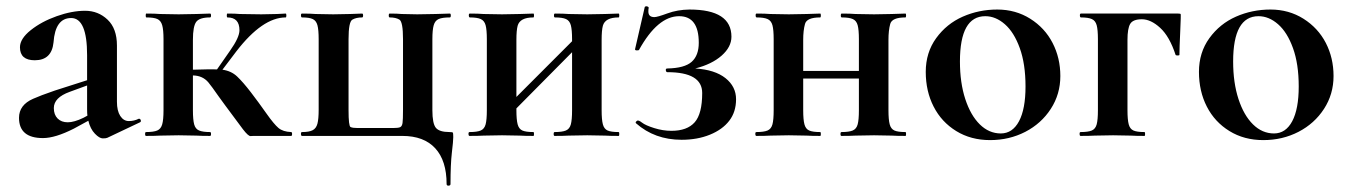

<svg xmlns="http://www.w3.org/2000/svg" viewBox="-20 -429 4261 606"><path d="M254.9 -85V-159.2L200.2 -139.2Q149.9 -121.1 149.9 -87.9Q149.9 -66.9 161.9 -54.9Q173.8 -43 193.8 -43Q213.9 -43 243.2 -57.1L255.9 -64Q254.9 -70.8 254.9 -85ZM254.9 -254.9Q254.9 -372.1 204.6 -372.1Q154.3 -372.1 148.9 -294.9Q143.1 -238.8 89.8 -238.8Q43 -238.8 43 -279.8Q43 -306.6 76.9 -333.7Q110.8 -360.8 158.9 -377.9Q207 -395 248.5 -395Q290 -395 319.6 -366.9Q349.1 -338.9 349.1 -285.2V-107.9Q349.1 -79.1 359.6 -63Q370.1 -46.9 386.7 -46.9Q403.3 -46.9 418 -54.2H418.9Q422.9 -54.2 424.3 -49.6Q425.8 -44.9 421.9 -43L318.8 5.9Q314.9 7.8 304.4 7.8Q293.9 7.8 279.5 -7.1Q265.1 -22 258.8 -47.9L212.9 -22.9Q154.3 6.8 115.7 6.8Q40 6.8 40 -57.1Q40 -97.7 84.5 -117.2Q106 -127 152.8 -143.1L254.9 -175.8Z M898.9 0H779.8Q777.8 0 770.8 0.5Q763.7 1 746.8 -21Q730 -43 690.9 -96.2L669.9 -125Q647.5 -157.2 637.7 -168.9Q619.6 -190.4 588.9 -190.9V-81.1Q588.9 -51.3 592.8 -36.6Q596.7 -22 608.4 -17.1Q620.1 -12.2 643.1 -12.2Q646 -12.2 646 -6.1Q646 0 643.1 0Q615.2 0 600.1 -1L543.9 -2L485.8 -1Q469.7 0 440.9 0Q438 0 438 -6.1Q438 -12.2 440.9 -12.2Q464.8 -12.2 476.3 -17.1Q487.8 -22 491.9 -36.4Q496.1 -50.8 496.1 -81.1V-305.2Q496.1 -335 491.9 -349.4Q487.8 -363.8 476.8 -368.9Q465.8 -374 441.9 -374Q439.9 -374 439.9 -380.1Q439.9 -386.2 441.9 -386.2Q469.7 -386.2 484.9 -384.8L543.9 -383.8L600.1 -384.8Q616.2 -385.7 643.1 -386.2Q646 -386.2 646 -380.1Q646 -374 643.1 -374Q609.9 -374 599.4 -360.1Q588.9 -346.2 588.9 -303.2V-209Q648.9 -210.9 665 -210L706.1 -269Q735.8 -311 735.8 -333.5Q735.8 -374 697.8 -374Q695.8 -374 695.8 -380.1Q695.8 -386.2 697.8 -386.2Q723.6 -386.2 736.8 -384.8L804.7 -383.8L854 -384.8Q863.8 -385.7 881.8 -386.2Q883.8 -386.2 883.8 -380.1Q883.8 -374 881.8 -374Q808.6 -374 726.1 -267.1L682.1 -209Q710 -205.1 728.5 -187.5Q747.1 -169.9 772 -137.5Q796.9 -105 820.8 -71Q844.7 -37.1 858.9 -25.1Q873 -13.2 898.9 -12.2Q901.9 -12.2 901.9 -6.1Q901.9 0 898.9 0Z M1250 0H933.1Q930.2 0 929.9 -6.1Q929.7 -12.2 933.1 -12.2Q956.1 -12.2 967 -18.1Q978 -23.9 981.9 -38.6Q985.8 -53.2 985.8 -83V-305.2Q985.8 -335 981.9 -349.4Q978 -363.8 967 -368.9Q956.1 -374 933.1 -374Q930.2 -374 929.9 -380.1Q929.7 -386.2 933.1 -386.2Q960.9 -386.2 976.1 -384.8L1031.7 -383.8L1085 -384.8Q1099.1 -385.7 1123 -386.2Q1126 -386.2 1126 -380.1Q1126 -374 1123 -374Q1104 -374 1092 -366.9Q1080.1 -359.9 1080.1 -305.2V-81.1Q1080.1 -31.2 1086.4 -28.1Q1092.8 -24.9 1108.9 -24.9H1220.7Q1237.8 -24.9 1243.4 -27.8Q1249 -30.8 1250.5 -40.8Q1252 -50.8 1252 -83Q1252 -83 1252 -305.2Q1252 -360.4 1240.5 -367.2Q1229 -374 1210 -374Q1207 -374 1207 -380.1Q1207 -386.2 1210 -386.2Q1233.9 -386.2 1248 -384.8L1296.9 -383.8L1355 -384.8Q1371.1 -385.7 1399.9 -386.2Q1402.8 -386.2 1402.8 -380.1Q1402.8 -374 1399.9 -374Q1376 -374 1364.5 -368.9Q1353 -363.8 1348.9 -349.4Q1344.7 -335 1344.7 -305.2V-81.1Q1344.7 -39.1 1355.7 -25.6Q1366.7 -12.2 1398.9 -12.2Q1407.7 -12.2 1409.2 -10.5Q1410.6 -8.8 1410.6 3.9Q1410.6 16.6 1406.2 52.7Q1401.9 89.8 1401.9 151.9Q1401.9 156.7 1395.8 157Q1389.6 157.2 1389.6 151.9Q1389.6 78.1 1353.8 39.1Q1317.9 0 1250 0Z M1932.6 0Q1904.8 0 1889.6 -1L1833.5 -2L1774.9 -1Q1758.8 0 1730.5 0Q1727.5 0 1727.5 -6.1Q1727.5 -12.2 1730.5 -12.2Q1754.4 -12.2 1766.1 -17.1Q1777.8 -22 1781.7 -36.4Q1785.6 -50.8 1785.6 -81.1V-264.2L1609.9 -86.9V-81.1Q1609.9 -51.3 1613.8 -36.6Q1617.7 -22 1628.7 -17.1Q1639.6 -12.2 1663.6 -12.2Q1665.5 -12.2 1665.5 -6.1Q1665.5 0 1663.6 0Q1635.7 0 1620.6 -1L1564.5 -2L1506.8 -1Q1490.7 0 1461.9 0Q1459 0 1458.7 -6.1Q1458.5 -12.2 1461.9 -12.2Q1485.8 -12.2 1497.3 -17.1Q1508.8 -22 1512.7 -36.4Q1516.6 -50.8 1516.6 -81.1V-305.2Q1516.6 -335 1512.7 -349.4Q1508.8 -363.8 1497.3 -368.9Q1485.8 -374 1462.9 -374Q1460 -374 1459.7 -380.1Q1459.5 -386.2 1462.9 -386.2Q1490.7 -386.2 1505.9 -384.8L1564.5 -383.8L1620.6 -384.8Q1636.7 -385.7 1663.6 -386.2Q1665.5 -386.2 1665.5 -380.1Q1665.5 -374 1663.6 -374Q1621.1 -374 1613.8 -347.7Q1609.9 -333 1609.9 -303.2V-123L1785.6 -298.8V-305.2Q1785.6 -335 1781.7 -349.4Q1777.8 -363.8 1766.4 -368.9Q1754.9 -374 1731.4 -374Q1728.5 -374 1728.5 -380.1Q1728.5 -386.2 1731.4 -386.2Q1759.3 -386.2 1774.9 -384.8L1833.5 -383.8L1889.6 -384.8Q1905.8 -385.7 1932.6 -386.2Q1934.6 -386.2 1934.6 -380.1Q1934.6 -374 1932.6 -374Q1890.1 -374 1882.8 -347.7Q1878.9 -333 1878.9 -303.2V-81.1Q1878.9 -51.3 1882.8 -36.6Q1886.7 -22 1897.7 -17.1Q1908.7 -12.2 1932.6 -12.2Q1934.6 -12.2 1934.6 -6.1Q1934.6 0 1932.6 0Z M2026.4 -392.6Q2026.4 -375 2045.4 -375Q2054.7 -375 2086.4 -386.7Q2118.2 -398.4 2156.2 -398.9Q2288.6 -398.9 2288.6 -313Q2288.6 -280.8 2257.6 -253.4Q2226.6 -226.1 2174.3 -212.9Q2236.3 -209 2269.8 -182.4Q2303.2 -155.8 2303.2 -115.7Q2303.2 -75.7 2281.7 -47.9Q2260.3 -20 2220.7 -3.9Q2181.2 12.2 2131.3 12.2Q2046.4 12.2 1987.3 -40L1986.3 -42Q1986.3 -44.9 1990.7 -47.9Q1995.1 -50.8 2006.3 -42Q2017.6 -33.2 2044.9 -24.7Q2072.3 -16.1 2099.1 -16.1Q2148.9 -16.1 2172.6 -43Q2196.3 -69.8 2196.3 -135.5Q2196.3 -201.2 2086.4 -201.2Q2082.5 -201.2 2081.5 -207Q2080.6 -212.9 2086.4 -212.9Q2140.6 -213.9 2163.1 -233.9Q2185.5 -253.9 2185.5 -293.9Q2185.5 -377.9 2123.5 -377.9Q2055.7 -377.9 1996.6 -271Q1995.6 -270 1989.7 -270Q1983.9 -270 1984.4 -273.9L2015.1 -407.2Q2017.1 -409.2 2020 -409.2Q2022.9 -409.2 2025.6 -407.5Q2028.3 -405.8 2027.3 -403.3Q2026.4 -400.9 2026.4 -392.6Z M2837.9 0Q2810.1 0 2794.9 -1L2738.8 -2L2680.2 -1Q2664.1 0 2635.7 0Q2632.8 0 2632.8 -6.1Q2632.8 -12.2 2635.7 -12.2Q2659.7 -12.2 2671.4 -17.1Q2683.1 -22 2687 -36.4Q2690.9 -50.8 2690.9 -81.1V-181.2H2515.1V-81.1Q2515.1 -51.3 2519 -36.6Q2522.9 -22 2533.9 -17.1Q2544.9 -12.2 2568.8 -12.2Q2570.8 -12.2 2570.8 -6.1Q2570.8 0 2568.8 0Q2541 0 2525.9 -1L2469.7 -2L2412.1 -1Q2396 0 2367.2 0Q2364.3 0 2364 -6.1Q2363.8 -12.2 2367.2 -12.2Q2391.1 -12.2 2402.6 -17.1Q2414.1 -22 2418 -36.4Q2421.9 -50.8 2421.9 -81.1V-305.2Q2421.9 -335 2418 -349.4Q2414.1 -363.8 2402.6 -368.9Q2391.1 -374 2368.2 -374Q2365.2 -374 2365 -380.1Q2364.7 -386.2 2368.2 -386.2Q2396 -386.2 2411.1 -384.8L2469.7 -383.8L2525.9 -384.8Q2542 -385.7 2568.8 -386.2Q2570.8 -386.2 2570.8 -380.1Q2570.8 -374 2568.8 -374Q2526.4 -374 2520.8 -353.5Q2515.1 -333 2515.1 -303.2V-205.1H2690.9V-305.2Q2690.9 -335 2687 -349.4Q2683.1 -363.8 2671.6 -368.9Q2660.2 -374 2636.7 -374Q2633.8 -374 2633.8 -380.1Q2633.8 -386.2 2636.7 -386.2Q2664.6 -386.2 2680.2 -384.8L2738.8 -383.8L2794.9 -384.8Q2811 -385.7 2837.9 -386.2Q2839.8 -386.2 2839.8 -380.1Q2839.8 -374 2837.9 -374Q2795.4 -374 2789.8 -353.5Q2784.2 -333 2784.2 -303.2V-81.1Q2784.2 -51.3 2788.1 -36.6Q2792 -22 2803 -17.1Q2814 -12.2 2837.9 -12.2Q2839.8 -12.2 2839.8 -6.1Q2839.8 0 2837.9 0Z M3089.8 -377.9Q3009.8 -377.9 3009.8 -234.9Q3009.8 -168 3026.6 -116.5Q3043.5 -64.9 3072.5 -36.4Q3101.6 -7.8 3138.7 -7.8Q3175.8 -7.8 3196.3 -46.4Q3216.8 -85 3216.8 -156Q3216.8 -227.1 3198.7 -277.1Q3180.7 -327.1 3151.6 -352.5Q3122.6 -377.9 3089.8 -377.9ZM2926.8 -92.5Q2901.9 -141.1 2901.9 -202.1Q2901.9 -263.2 2934.8 -308.6Q2967.8 -354 3018.8 -376.5Q3069.8 -398.9 3127.7 -398.9Q3185.5 -398.9 3231.7 -369.9Q3277.8 -340.8 3302.2 -293.5Q3326.7 -246.1 3326.7 -189Q3326.7 -131.8 3296.6 -85.4Q3266.6 -39.1 3216.1 -12.9Q3165.5 13.2 3105 13.2Q3044.4 13.2 2998 -15.4Q2951.7 -43.9 2926.8 -92.5Z M3702.6 -255.9Q3702.6 -253.9 3697 -253.9Q3691.4 -253.9 3690.4 -255.9Q3671.4 -314 3641.8 -341.1Q3612.3 -368.2 3584 -368.2Q3555.7 -368.2 3547.1 -353.5Q3538.6 -338.9 3538.6 -303.2V-81.1Q3538.6 -51.3 3542.5 -36.6Q3546.4 -22 3557.4 -17.1Q3568.4 -12.2 3592.3 -12.2Q3594.2 -12.2 3594.2 -6.1Q3594.2 0 3592.3 0Q3564.5 0 3549.3 -1L3493.2 -2L3435.5 -1Q3419.4 0 3390.6 0Q3387.7 0 3387.5 -6.1Q3387.2 -12.2 3390.6 -12.2Q3414.6 -12.2 3426 -17.1Q3437.5 -22 3441.4 -36.4Q3445.3 -50.8 3445.3 -81.1V-305.2Q3445.3 -335 3441.4 -349.4Q3437.5 -363.8 3426 -368.9Q3414.6 -374 3391.6 -374Q3388.7 -374 3388.4 -380.1Q3388.2 -386.2 3391.6 -386.2H3698.2Q3705.6 -386.2 3706.5 -384.5Q3707.5 -382.8 3705.1 -329.8Q3702.6 -276.9 3702.6 -255.9Z M3952.1 -377.9Q3872.1 -377.9 3872.1 -234.9Q3872.1 -168 3888.9 -116.5Q3905.8 -64.9 3934.8 -36.4Q3963.9 -7.8 4001 -7.8Q4038.1 -7.8 4058.6 -46.4Q4079.1 -85 4079.1 -156Q4079.1 -227.1 4061 -277.1Q4043 -327.1 4013.9 -352.5Q3984.9 -377.9 3952.1 -377.9ZM3789.1 -92.5Q3764.2 -141.1 3764.2 -202.1Q3764.2 -263.2 3797.1 -308.6Q3830.1 -354 3881.1 -376.5Q3932.1 -398.9 3990 -398.9Q4047.9 -398.9 4094 -369.9Q4140.1 -340.8 4164.6 -293.5Q4189 -246.1 4189 -189Q4189 -131.8 4158.9 -85.4Q4128.9 -39.1 4078.4 -12.9Q4027.8 13.2 3967.3 13.2Q3906.7 13.2 3860.4 -15.4Q3814 -43.9 3789.1 -92.5Z"/></svg>

Font: Cormorant-Bold
Style: Bold
Weight: 700
Designer: Christian Thalmann (Catharsis Fonts)
Version: Version 3.000